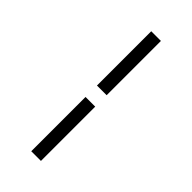

<svg xmlns="http://www.w3.org/2000/svg" viewBox="-297 -887 1093 1093"><g transform="rotate(45 250.0 -340.0)"><path d="M211 -386V-823H289V-386ZM211 143V-294H289V143Z"/></g></svg>

Font: Iosevka Slab
Style: Regular
Weight: 400
Monospace: yes
Designer: Belleve Invis
Foundry: Belleve Invis
Version: Version 11.2.4; ttfautohint (v1.8.3)